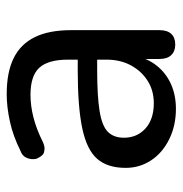

<svg xmlns="http://www.w3.org/2000/svg" viewBox="-6 -530 545 573"><g transform="rotate(-90 266.5 -243.5)"><path d="M228 9Q178 9 137.5 -11Q97 -31 74.5 -65Q52 -99 52 -141Q52 -195 79 -226Q106 -257 170 -270.5Q234 -284 342 -284H375V-313Q375 -372 351 -398.5Q327 -425 270 -425Q237 -425 202 -416Q167 -407 129 -388Q118 -383 109 -383Q106 -383 99 -384.5Q92 -386 85.5 -395.5Q79 -405 78.5 -411Q78 -417 78 -418Q78 -429 83.5 -439.5Q89 -450 103 -455Q147 -477 190.5 -486.5Q234 -496 272 -496Q337 -496 379 -475.5Q421 -455 442 -412.5Q463 -370 463 -304V-40Q463 -17 452 -5Q441 7 420 7Q400 7 388.5 -5Q377 -17 377 -40V-82Q369 -63 356 -47Q334 -20 301.5 -5.5Q269 9 228 9ZM223 -219Q178 -212 160 -194.5Q142 -177 142 -146Q142 -107 169.5 -82Q197 -57 245 -57Q283 -57 312 -75.5Q341 -94 358 -125.5Q375 -157 375 -198V-226H344Q267 -226 223 -219Z"/></g></svg>

Font: Nunito Medium
Style: Regular
Weight: 500
Designer: Vernon Adams
Foundry: Vernon Adams
Version: Version 3.602